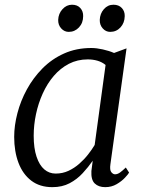

<svg xmlns="http://www.w3.org/2000/svg" viewBox="-20 -762 601 792"><path d="M435.5 -85Q432 -60.5 439.2 -51.8Q446.5 -43 454.5 -43Q464.5 -43 474.8 -50.2Q485 -57.5 499 -71L512.5 -50Q509 -43.5 495.5 -29Q482 -14.5 461 -2.2Q440 10 414 10Q386.5 10 370.8 -5.2Q355 -20.5 357 -56.5L362.5 -99Q344.5 -73 321.2 -47.8Q298 -22.5 267.2 -6.2Q236.5 10 196 10Q144 10 109 -16.8Q74 -43.5 56.2 -90.5Q38.5 -137.5 38.5 -197.5Q38.5 -244 51.8 -295Q65 -346 91 -393.5Q117 -441 155.2 -479.8Q193.5 -518.5 244 -541.2Q294.5 -564 357 -564Q378 -564 404 -558.2Q430 -552.5 450.5 -543.5L502 -562.5ZM415.5 -494Q401 -506 382.2 -511.5Q363.5 -517 342 -517Q299.5 -517 264.2 -498.8Q229 -480.5 202 -449Q175 -417.5 156.5 -376.8Q138 -336 128.5 -291.2Q119 -246.5 119 -202Q119 -150.5 130.8 -115.5Q142.5 -80.5 162.8 -63.2Q183 -46 209.5 -46Q238 -46 262.2 -57.2Q286.5 -68.5 307 -86.5Q327.5 -104.5 343.5 -125Q359.5 -145.5 370.5 -164ZM263.5 -630.5Q245.5 -630.5 232.5 -644.8Q219.5 -659 220 -680Q221 -706 237.8 -724.2Q254.5 -742.5 277 -742.5Q299 -742.5 311.2 -729Q323.5 -715.5 323 -695.5Q323 -667.5 305.8 -649Q288.5 -630.5 263.5 -630.5ZM434.5 -630.5Q416.5 -630.5 403.8 -644.8Q391 -659 391.5 -680Q392.5 -706 408.5 -724.2Q424.5 -742.5 448 -742.5Q470 -742.5 482.5 -729Q495 -715.5 494.5 -695.5Q494 -667.5 477 -649Q460 -630.5 434.5 -630.5Z"/></svg>

Font: Merriweather 28pt Light
Style: Italic
Weight: 300
Italic angle: -7.8°
Version: Version 2.101